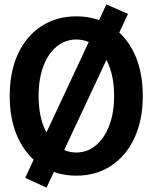

<svg xmlns="http://www.w3.org/2000/svg" viewBox="-20 -784 690 870"><path d="M326 12Q237 12 168.5 -32.5Q100 -77 62 -158Q24 -239 24 -349Q24 -460 62 -541Q100 -622 168.5 -666Q237 -710 326 -710Q415 -710 483 -666Q551 -622 589 -541Q627 -460 627 -349Q627 -240 589 -158.5Q551 -77 483 -32.5Q415 12 326 12ZM326 -93Q375 -93 413.5 -124.5Q452 -156 474.5 -213.5Q497 -271 497 -349Q497 -428 474.5 -485.5Q452 -543 413.5 -574Q375 -605 326 -605Q277 -605 238 -574Q199 -543 177 -485.5Q155 -428 155 -349Q155 -271 177 -213.5Q199 -156 238 -124.5Q277 -93 326 -93ZM191 66 94 22 462 -764 560 -721Z"/></svg>

Font: Azeret Mono Thin Medium
Style: Regular
Weight: 500
Version: Version 1.002